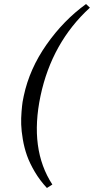

<svg xmlns="http://www.w3.org/2000/svg" viewBox="-20 -727 465 951"><path d="M97.7 -252Q126 -385.7 210.4 -506.1Q294.9 -626.5 406.2 -707L425.3 -689Q236.8 -516.6 180.7 -252Q125 12.2 239.3 187L212.4 204.1Q177.7 167 152.3 124Q127 81.1 113.5 43Q100.1 4.9 93 -37.1Q85.9 -79.1 85 -110.1Q84 -141.1 86.7 -173.8Q89.4 -206.5 91.8 -221.7Q94.2 -236.8 97.7 -252Z"/></svg>

Font: Linux Biolinum G
Style: Italic
Weight: 400
Italic angle: -12°
Designer: Philipp H. Poll
Foundry: Philipp H. Poll
Version: Version 0.5.1